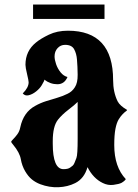

<svg xmlns="http://www.w3.org/2000/svg" viewBox="-20 -773 593 828"><path d="M153.8 21.5Q133.3 13.7 117.4 0.7Q101.6 -12.2 88.4 -34.7Q74.7 -58.1 69.8 -86.4Q64.9 -114.7 37.1 -148.4Q28.3 -158.7 28.3 -161.1Q28.3 -164.6 36.6 -172.6Q44.9 -180.7 54.4 -193.4Q64 -206.1 67.4 -223.6Q81.1 -289.1 131.8 -316.4Q154.3 -329.1 179.2 -336.9Q205.6 -345.2 228.3 -351.8Q251 -358.4 271.5 -368.7Q291 -377.9 302.7 -396.5Q315.4 -415.5 314.9 -450.9Q314.5 -486.3 312 -515.6Q310.1 -541.5 299.8 -560.5Q289.6 -579.6 260.7 -579.6Q241.2 -579.6 228.3 -565.4Q215.3 -551.3 215.3 -529.8Q215.3 -515.6 221.9 -496.3Q228.5 -477.1 241.2 -461.2Q253.9 -445.3 271 -440.9Q257.8 -409.7 227.5 -409.7Q196.8 -409.7 170.9 -429.7Q173.3 -427.2 160.2 -405.8Q151.9 -391.6 136 -378.9Q120.1 -366.2 104 -362.3Q87.9 -358.4 78.1 -370.1Q103.5 -395.5 103.5 -418Q103.5 -425.3 96.7 -453.6Q89.8 -481.9 89.8 -493.7Q89.8 -553.2 135.3 -589.8Q155.3 -606.4 190.9 -623.5Q226.6 -640.6 272.9 -640.6Q467.8 -640.6 467.8 -427.7Q467.8 -375.5 487.3 -335.9Q497.1 -316.9 528.3 -298.8Q528.3 -296.9 522.9 -293Q517.1 -289.1 508.8 -280.5Q500.5 -272 492.2 -258.8Q482.9 -243.7 477.8 -217.3Q472.7 -190.9 472.7 -147.5Q472.7 -53.2 522.5 -0.5Q518.1 7.3 503.9 15.6Q493.2 21 469.2 24.2Q445.3 27.3 422.9 16.1Q381.8 -3.9 357.4 -52.2Q343.3 -2.9 304.2 16.6Q272 32.7 232.4 34.4Q192.9 36.1 153.8 21.5ZM253.9 -43.5Q273.9 -43.5 283.2 -50.8Q289.1 -54.7 293.5 -58.6Q297.9 -62.5 301.3 -70.8L309.6 -91.8Q314.9 -105 314.9 -174.3V-333.5Q308.6 -327.1 298.6 -318.6Q288.6 -310.1 274.4 -299.3Q247.1 -278.3 230 -256.8Q207.5 -228.5 207.5 -164.1V-153.3Q207.5 -43.5 253.9 -43.5ZM122.6 -691.4V-753.4H430.7V-691.4Z"/></svg>

Font: Sancreek
Style: Regular
Weight: 400
Designer: Vernon Adams
Foundry: Vernon Adams
Version: Version 1.100; ttfautohint (v1.8.4.7-5d5b)